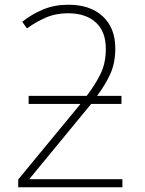

<svg xmlns="http://www.w3.org/2000/svg" viewBox="-20 -791 612 811"><path d="M269 -771Q361 -771 414 -722Q467 -673 467 -586Q467 -526 446.5 -480Q426 -434 390 -386H493V-352H365L105 -36V-34H497V0H57V-33L320 -352H101V-386H346Q385 -437 406 -481.5Q427 -526 427 -585Q427 -658 384.5 -696.5Q342 -735 267 -735Q215 -735 172 -716Q129 -697 94 -671L74 -699Q114 -731 162 -751Q210 -771 269 -771Z"/></svg>

Font: Noto Sans ExtraLight
Style: Regular
Weight: 200
Designer: Monotype Design Team
Foundry: Monotype Imaging Inc.
Version: Version 2.007